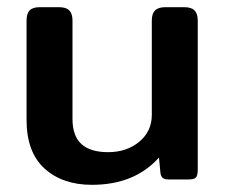

<svg xmlns="http://www.w3.org/2000/svg" viewBox="-20 -500 630 535"><path d="M54 -166V-443Q54 -462 62.5 -471Q71 -480 91 -480H144Q164 -480 173 -471Q182 -462 182 -443V-169Q182 -121 207 -98.5Q232 -76 281 -76Q333 -76 368 -105Q403 -134 403 -180V-443Q403 -462 412 -471Q421 -480 441 -480H493Q513 -480 522 -471Q531 -462 531 -443V-27Q531 -11 526 -5.5Q521 0 505 0H449Q438 0 433 -4.5Q428 -9 427 -19L423 -61Q355 15 236 15Q154 15 104 -30.5Q54 -76 54 -166Z"/></svg>

Font: Mitr
Style: Regular
Weight: 400
Designer: Thanarat Vachiruckul
Foundry: Cadson Demak
Version: Version 1.003